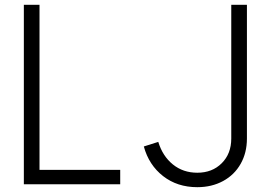

<svg xmlns="http://www.w3.org/2000/svg" viewBox="-20 -765 1138 797"><path d="M79 -745H144V-60H479V0H79ZM577 -157 637 -176Q655 -117 697.5 -82.5Q740 -48 799 -48Q861 -48 900.5 -87.5Q940 -127 940 -190V-745H1005V-190Q1005 -131 979 -85Q953 -39 906 -13.5Q859 12 799 12Q716 12 657 -34Q598 -80 577 -157Z"/></svg>

Font: BLUETTI 2.0 Extralight
Style: Roman
Weight: 200
Designer: Stijn de Vries
Foundry: tokotype
Version: Version 2.005;October 31, 2023;FontCreator 14.0.0.2814 64-bi